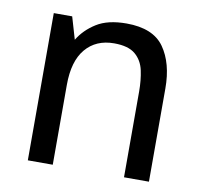

<svg xmlns="http://www.w3.org/2000/svg" viewBox="-63 -571 672 637"><g transform="rotate(10 273.0 -252.0)"><path d="M70 0V-496H132L154 -421Q175 -456 213 -480Q251 -504 314 -504Q404 -504 441 -451.5Q478 -399 478 -314V0H394V-289Q394 -327 387 -359.5Q380 -392 356.5 -412Q333 -432 285 -432Q224 -432 189 -390.5Q154 -349 154 -269V0Z"/></g></svg>

Font: Atkinson Hyperlegible
Style: Regular
Weight: 400
Designer: Elliott Scott, Megan Eiswerth, Linus Boman, Theodore Petrosky
Foundry: Braille Institute
Version: Version 1.006; ttfautohint (v1.8.3)